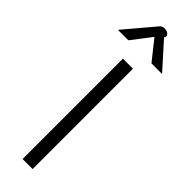

<svg xmlns="http://www.w3.org/2000/svg" viewBox="-327 -949 947 947"><g transform="rotate(45 146.0 -475.5)"><path d="M110 -700H180V0H110ZM117 -931Q126 -943 132.5 -947Q139 -951 150 -951Q169 -951 178 -941Q187 -931 182 -923L179 -918L300 -783H226L144 -886L65 -783H-8Z"/></g></svg>

Font: Niramit Light
Style: Regular
Weight: 300
Designer: Katatrad Aksorn Co.,Ltd.
Foundry: Cadson Demak Co.,Ltd.
Version: Version 1.000; ttfautohint (v1.6)